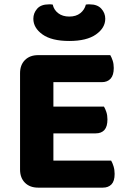

<svg xmlns="http://www.w3.org/2000/svg" viewBox="-20 -859 587 881"><path d="M155 2Q117 2 94.5 -20.5Q72 -43 72 -81V-523Q72 -561 94.5 -583.5Q117 -606 155 -606H486Q492 -596 497 -581Q502 -566 502 -547Q502 -514 487.5 -498Q473 -482 447 -482H225V-370H457Q463 -360 468 -345Q473 -330 473 -311Q473 -278 459 -262.5Q445 -247 419 -247H225V-122H490Q496 -112 501 -96Q506 -80 506 -61Q506 -28 491.5 -13Q477 2 452 2ZM298 -783Q329 -783 348.5 -798.5Q368 -814 374 -838Q379 -839 383 -839Q387 -839 392 -839Q427 -839 445 -819Q463 -799 463 -773Q463 -731 420.5 -701Q378 -671 298 -671Q217 -671 175 -701Q133 -731 133 -773Q133 -799 150.5 -819Q168 -839 204 -839Q209 -839 213 -839Q217 -839 222 -838Q227 -814 247 -798.5Q267 -783 298 -783Z"/></svg>

Font: Baloo Chettan 2
Style: Bold
Weight: 700
Designer: Maithili Shingre, Unnati Kotecha and Ek Type
Foundry: Ek Type
Version: Version 1.640;hotconv 1.0.111;makeotfexe 2.5.65597; ttfautoh